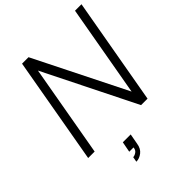

<svg xmlns="http://www.w3.org/2000/svg" viewBox="-273 -888 1269 1269"><g transform="rotate(-45 361.0 -254.0)"><path d="M548 -107.5 661.5 -750H722L589.5 0H529L208.5 -643.5L95 0H34.5L166.5 -750H227ZM242.5 242.5 249 206.5Q262 206.5 278 196Q294 185.5 296 162.5H256L270 88.5H343.5L330 162.5Q324 202 298 222Q271.5 242.5 242.5 242.5Z"/></g></svg>

Font: Russisch Sans Light
Style: Italic
Weight: 300
Italic angle: -10°
Designer: Michael Sharanda (font) & Cristiano Sobral (main changes)
Foundry: Michael Sharanda
Version: Version 2.00;September 8, 2020;FontCreator 13.0.0.2681 64-bi